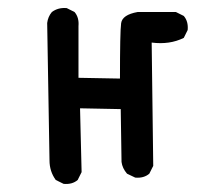

<svg xmlns="http://www.w3.org/2000/svg" viewBox="-20 -447 540 479"><path d="M138.7 11.7 119.1 2Q103.5 -19.5 103.5 -46.9L97.7 -389.6Q99.6 -405.3 109.4 -417Q125 -428.7 146.5 -426.8L166 -417Q177.7 -403.3 175.8 -381.8V-252.9L279.3 -251Q279.3 -368.2 282.2 -389.2Q285.2 -410.2 323.2 -417H418.9L438.5 -407.2Q450.2 -393.6 448.2 -372.1L438.5 -352.5Q403.3 -335 358.4 -340.8L362.3 -33.2L352.5 -13.7Q338.9 -2 317.4 -3.9L296.9 -13.7Q285.2 -27.3 283.2 -43L281.2 -174.8L179.7 -176.8L183.6 -17.6L173.8 2Q160.2 13.7 138.7 11.7Z"/></svg>

Font: JasonHandwriting4
Style: Regular
Weight: 400
Version: Version 1.01.21